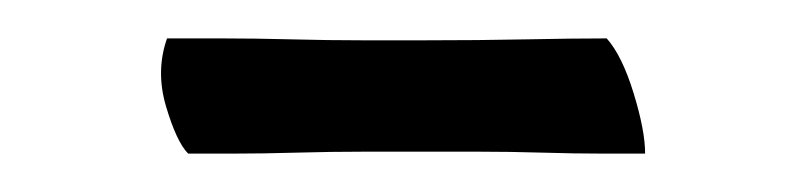

<svg xmlns="http://www.w3.org/2000/svg" viewBox="-20 -263 415 100"><path d="M67 -243Q77 -243 95 -243Q113 -243 132 -242.5Q151 -242 169.5 -242Q188 -242 200 -242Q230 -242 254 -242.5Q278 -243 296 -243Q304 -234 310 -214.5Q316 -195 316 -183Q308 -183 293.5 -183Q279 -183 262.5 -183.5Q246 -184 229 -184Q212 -184 199 -184Q187 -184 169.5 -184Q152 -184 134.5 -183.5Q117 -183 102 -183Q87 -183 78 -183Q72 -189 66.5 -207.5Q61 -226 67 -243Z"/></svg>

Font: Lusitana
Style: Regular
Weight: 400
Designer: Ana Paula Megda
Foundry: Ana Paula Megda
Version: Version 1.000; ttfautohint (v1.1) -l 8 -r 50 -G 200 -x 14 -D